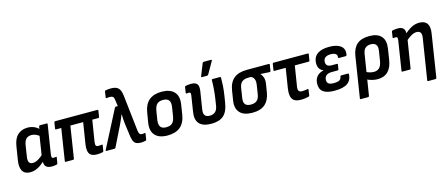

<svg xmlns="http://www.w3.org/2000/svg" viewBox="-53 -1389 5251 2249"><g transform="rotate(-15 2572.5 -264.5)"><path d="M149.3 11Q83.6 11 56.9 -34.1Q30.3 -79.1 43.6 -162.2L70 -326.5Q84.7 -418.4 131.9 -460.5Q179 -502.7 250.8 -502.7Q295.5 -502.7 331.3 -486.4Q367 -470.1 390.8 -444.4L378.7 -361.2Q354.4 -382.6 327.6 -394.9Q300.7 -407.2 274.1 -407.2Q233 -407.2 209.2 -384.4Q185.5 -361.5 177.3 -310.3L156.1 -174.8Q149.1 -130.7 161.3 -108.8Q173.5 -86.9 207 -86.9Q237 -86.9 269.8 -105.3Q302.6 -123.8 348.4 -165.7L343 -88.6Q310.6 -58.2 280.1 -35.7Q249.5 -13.2 217.6 -1.1Q185.6 11 149.3 11ZM410.3 11Q361 11 338.8 -13.3Q316.5 -37.7 323.8 -89.1L327.2 -110.9L325.7 -133.7L367.7 -403L379.3 -435.7L386.9 -480.5Q388.9 -491.7 398.8 -491.7H481.2Q492.7 -491.7 490.3 -480.5L434.8 -128.8Q430.9 -99.8 436.1 -91.3Q441.4 -82.8 455.9 -82.8Q464.5 -82.8 471.7 -83.6Q478.9 -84.4 484.8 -85.4Q494.9 -87.1 492.5 -76L481 -8.3Q480 2.1 467.4 4.6Q454.2 7.3 440.5 9.1Q426.7 11 410.3 11Z M961.6 11Q919.1 11 892.6 -2.9Q866.1 -16.9 857.6 -51.2Q849 -85.5 858.4 -146.8L898.3 -396.5H743L682.6 -11.1Q680.2 0 670.4 0H581.1Q570.3 0 572.3 -11.1L632.7 -396.5H569.6Q558.8 -396.5 560.5 -407.6L571.7 -480.5Q574.1 -491.7 584.9 -491.7H1096.3Q1107.4 -491.7 1105.4 -480.5L1093.8 -407.6Q1092.5 -396.5 1081.7 -396.5H1008.9L967.1 -138.3Q962.4 -105.3 970 -93.2Q977.6 -81.1 998.5 -81.1Q1008.9 -81.1 1019.5 -82.3Q1030.2 -83.5 1040.5 -84.5Q1045.6 -85.5 1047.9 -83Q1050.3 -80.5 1049.3 -75.1L1038.4 -8.4Q1036 2.4 1027.6 3.1Q1014.4 6.6 997.2 8.8Q980 11 961.6 11Z M1492.2 11Q1455.3 11 1432.9 -0.6Q1410.6 -12.2 1398.8 -44Q1387.1 -75.7 1381.2 -135.8L1364.8 -256.9Q1362.5 -281.9 1360.4 -310.5Q1358.4 -339.2 1357.8 -368.8H1356.4Q1344.5 -339.2 1332.4 -310.4Q1320.2 -281.5 1306.2 -253L1185.9 -9.1Q1182.1 0 1172 0H1075.1Q1062.9 0 1069 -13.1L1301.5 -463.5Q1306.2 -472.6 1314.3 -472.6H1338.6L1328.2 -549.4Q1324.7 -580.3 1312.2 -590.3Q1299.8 -600.2 1274.9 -600.2Q1265.2 -600.2 1256 -599.7Q1246.8 -599.2 1237.2 -597.2Q1225.4 -595.5 1227.7 -606.7L1237.9 -676.4Q1238.9 -685.9 1249.1 -687.6Q1277.8 -694 1314.8 -694Q1375 -694 1402.9 -666.4Q1430.9 -638.7 1438.1 -570.5L1487.1 -136.1Q1490.4 -114.4 1495.5 -102.9Q1500.6 -91.3 1508.9 -87.1Q1517.2 -82.8 1529.1 -82.8Q1536.8 -82.8 1543.1 -83.4Q1549.4 -84.1 1559 -85.8Q1571.2 -88.1 1569.2 -75.3L1558.3 -7.9Q1557.3 2.5 1546.5 4.2Q1532.2 6.9 1517.9 9Q1503.7 11 1492.2 11Z M1814.5 11Q1712.6 11 1664.5 -41.8Q1616.3 -94.7 1632.1 -191.8L1652.3 -314.1Q1683.3 -502.7 1877.1 -502.7Q1977.5 -502.7 2026.7 -450.8Q2076 -398.9 2060.6 -300.1L2042 -180.2Q2026.3 -83.3 1969.9 -36.1Q1913.5 11 1814.5 11ZM1824.7 -86.2Q1873.4 -86.2 1898.5 -110.4Q1923.5 -134.6 1932.5 -189.7L1949.3 -293.8Q1958.9 -351.8 1938.2 -378.6Q1917.5 -405.5 1867.7 -405.5Q1819.4 -405.5 1794.6 -381.1Q1769.8 -356.7 1760.8 -302.2L1743.7 -196.9Q1735.1 -141.5 1754.5 -113.8Q1774 -86.2 1824.7 -86.2Z M2346.4 11Q2244.9 11 2201.2 -36.9Q2157.6 -84.8 2172.3 -176.1L2201.8 -365.3Q2206.4 -392.3 2201.5 -400.6Q2196.5 -408.9 2181.1 -408.9Q2175.1 -408.9 2168.3 -408.2Q2161.6 -407.5 2154.7 -406.9Q2145.3 -405.9 2147 -416L2157.2 -484Q2158.6 -490.1 2161.3 -492.6Q2164 -495.1 2170.5 -496.5Q2185.3 -499.6 2202.1 -501.1Q2218.9 -502.7 2234.5 -502.7Q2285.8 -502.7 2306.4 -478Q2327.1 -453.3 2317.3 -390.6L2283 -173.5Q2276.4 -129 2293.6 -107Q2310.7 -85 2352.5 -85Q2393.3 -85 2418.7 -107.9Q2444.1 -130.8 2451.7 -179.2L2463.7 -257Q2473.6 -320.8 2477.6 -377.9Q2481.7 -435 2481.6 -479.8Q2481.6 -491.7 2493.1 -491.7H2582.5Q2592.9 -491.7 2592.9 -481.2Q2593.3 -438.7 2589.8 -384.2Q2586.3 -329.7 2577 -270.7L2563 -183.6Q2547.5 -82.5 2496.4 -35.8Q2445.2 11 2346.4 11ZM2377.7 -545.3Q2372.3 -545.3 2371.1 -549.5Q2369.9 -553.7 2372.3 -558.8L2429.7 -702.6Q2432.4 -709 2437.1 -711.4Q2441.8 -713.7 2447.9 -713.7H2533.3Q2539.3 -713.7 2541 -709.4Q2542.7 -705 2539 -699.2L2457.7 -556.4Q2451.9 -545.3 2438.4 -545.3Z M2843.5 11Q2739.4 11 2692.5 -40.9Q2645.7 -92.7 2659.8 -183.5L2678.6 -302.6Q2693.7 -398.3 2750 -445Q2806.4 -491.7 2908.1 -491.7H3174.7Q3186.2 -491.7 3184.2 -480.5L3172.6 -407.6Q3170.2 -396.1 3160.1 -396.8L3049.5 -403.2V-401.2Q3068.6 -383.7 3079.4 -352.2Q3090.2 -320.7 3081.9 -268.7L3066.8 -176.3Q3052.4 -85.2 2998.7 -37.1Q2945.1 11 2843.5 11ZM2851.7 -86.2Q2897.5 -86.2 2923.4 -108.2Q2949.3 -130.1 2957.6 -180.4L2974.4 -286.5Q2980.3 -321.5 2975.8 -343.6Q2971.2 -365.7 2960.4 -378.9Q2949.6 -392.1 2934.4 -398.7H2899.7Q2854.6 -398.7 2826 -377.6Q2797.3 -356.4 2788.5 -299.9L2770.4 -182.7Q2762.8 -131.8 2784.2 -109Q2805.5 -86.2 2851.7 -86.2Z M3433.6 11Q3384.7 11 3355.6 -5.2Q3326.5 -21.4 3317 -58.9Q3307.5 -96.4 3316.6 -157.8L3354.5 -396.5H3218Q3207.2 -396.5 3208.9 -407.6L3220.1 -480.5Q3222.5 -491.7 3232.6 -491.7H3647.5Q3658.9 -491.7 3656.9 -480.5L3645 -407.6Q3643.6 -396.5 3632.8 -396.5H3464.8L3424.8 -146.8Q3419.6 -112.8 3430.9 -97.6Q3442.3 -82.4 3471.2 -82.4Q3490.2 -82.4 3507.4 -84.9Q3524.5 -87.4 3538.8 -90.1Q3548.2 -91.8 3546.5 -80.3L3537.3 -12.7Q3536.3 -7.6 3533.7 -5.2Q3531.2 -2.8 3526.5 -0.8Q3509.7 3.6 3485 7.3Q3460.4 11 3433.6 11Z M3840.4 11Q3744.6 11 3701.2 -23.2Q3657.8 -57.5 3662.3 -126.4Q3664.2 -176.6 3694.1 -209.9Q3724 -243.2 3773.8 -252.9L3774.1 -254.6Q3741.2 -266.9 3725 -295.8Q3708.8 -324.6 3712.1 -366.7Q3716.5 -433.4 3766 -468Q3815.4 -502.7 3909.4 -502.7Q4002.8 -502.7 4049.3 -465.3Q4095.8 -428 4081.3 -357.6Q4079.3 -346.5 4070.1 -346.5H3986.6Q3976.5 -346.5 3977.5 -357.3Q3982.8 -385.8 3962.7 -399.8Q3942.6 -413.8 3902.1 -413.8Q3860.8 -413.8 3838.1 -396.8Q3815.4 -379.8 3814.1 -346.1Q3812.8 -316.6 3829.4 -301.3Q3846 -285.9 3884.1 -285.9H3945.6Q3957.1 -285.9 3955.1 -274.7L3946.3 -220.6Q3945.6 -209.5 3934.4 -209.5H3862.4Q3821.3 -209.5 3797.9 -192.1Q3774.4 -174.6 3772.5 -141.4Q3769.9 -108.2 3788.5 -93Q3807.1 -77.8 3853.2 -77.8Q3900.6 -77.8 3921.9 -90.4Q3943.3 -103 3947.6 -132.5Q3947.9 -142.9 3959.1 -142.9H4041.6Q4051.4 -142.9 4051.4 -131.8Q4047 -60.1 3996.7 -24.5Q3946.3 11 3840.4 11Z M4109.8 185Q4098.6 185 4101 173.9L4179.3 -323.1Q4193.7 -412.6 4245.4 -457.6Q4297.1 -502.7 4395.9 -502.7Q4493.6 -502.7 4539 -451.8Q4584.5 -400.9 4569.8 -305.2L4550.2 -178.4Q4535.8 -82.6 4488.7 -35.8Q4441.6 11 4361.6 11Q4327.6 11 4290.5 1Q4253.3 -8.9 4228.7 -23.9L4240.6 -112.4Q4262.3 -98.5 4289.8 -90.8Q4317.3 -83.1 4341 -83.1Q4384.3 -83.1 4409.2 -109.3Q4434 -135.6 4442.3 -189.9L4460.8 -305.9Q4469 -358 4449.4 -381.5Q4429.7 -405 4387.4 -405Q4345.7 -405 4321.4 -383.8Q4297 -362.5 4289.2 -313.7L4211.3 173.9Q4209.3 185 4198.8 185Z M4927.9 185Q4915.7 185 4917.7 173.9L4996.3 -323.1Q5009.1 -404.4 4942.4 -404.4Q4912.1 -404.4 4878.2 -385.6Q4844.2 -366.9 4799.8 -326.3L4805.2 -403.4Q4857.1 -453.4 4904.1 -478Q4951.1 -502.7 5000.5 -502.7Q5066.8 -502.7 5094.9 -462.1Q5123 -421.6 5109 -339.1L5028.4 173.9Q5026 185 5016 185ZM4664.7 0Q4653.3 0 4655.3 -11.1L4710.8 -364.6Q4715 -392.3 4710.3 -400.6Q4705.5 -408.9 4690.1 -408.9Q4683.4 -408.9 4677 -408.4Q4670.6 -407.9 4663.7 -406.9Q4654.3 -405.9 4656 -416L4666.2 -484Q4667.6 -490.1 4670.3 -492.4Q4673 -494.8 4679.5 -496.5Q4694.6 -499.6 4711.4 -501.1Q4728.2 -502.7 4742.5 -502.7Q4788.8 -502.7 4809.5 -478.6Q4830.1 -454.6 4823.4 -408L4820 -387.2L4820.8 -358.6L4765.5 -11.1Q4763.5 0 4753.4 0Z"/></g></svg>

Font: Sofia Sans Semi Condensed
Style: Italic
Weight: 400
Italic angle: -9°
Designer: Botio Nikoltchev, Ani Petrova
Foundry: lettersoup
Version: Version 4.101